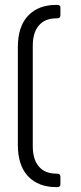

<svg xmlns="http://www.w3.org/2000/svg" viewBox="-20 -663 330 785"><path d="M213 -588H210Q164 -588 139 -559Q114 -530 114 -476V-65Q114 -11 139 18Q164 47 211 47H213Q227 47 227 60V91Q227 102 213 102H210Q137 102 95 58Q53 14 53 -71V-470Q53 -555 95 -599Q137 -643 210 -643H214Q227 -643 227 -632V-601Q227 -588 213 -588Z"/></svg>

Font: Rajdhani Medium
Style: Regular
Weight: 500
Designer: Satya Rajpurohit, Jyotish Sonowal
Foundry: Indian Type Foundry
Version: Version 1.201 February 1, 2022